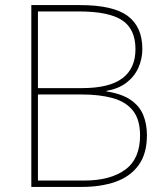

<svg xmlns="http://www.w3.org/2000/svg" viewBox="-20 -734 653 754"><path d="M294 -714Q425 -714 482 -671Q539 -628 539 -542Q539 -502 523 -467Q507 -432 475.5 -408.5Q444 -385 398 -377V-375Q457 -366 492 -342.5Q527 -319 542 -283.5Q557 -248 557 -203Q557 -130 524 -85Q491 -40 433.5 -20Q376 0 303 0H103V-714ZM303 -388Q409 -388 460.5 -426.5Q512 -465 512 -541Q512 -620 459.5 -654.5Q407 -689 291 -689H129V-388ZM129 -363V-25H311Q413 -25 471.5 -67.5Q530 -110 530 -202Q530 -264 502.5 -299Q475 -334 423.5 -348.5Q372 -363 300 -363Z"/></svg>

Font: Noto Sans Khmer Thin
Style: Regular
Weight: 250
Version: Version 2.003